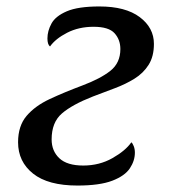

<svg xmlns="http://www.w3.org/2000/svg" viewBox="-20 -565 538 595"><path d="M220 10Q129 10 82.5 -27Q36 -64 36 -124Q36 -175 62.5 -206Q89 -237 134 -258Q179 -279 235 -300Q291 -321 322 -345.5Q353 -370 353 -413Q353 -442 335 -462Q317 -482 270 -482Q224 -482 188 -463.5Q152 -445 135 -421Q127 -427 127 -446Q127 -469 139.5 -492Q152 -515 187 -530Q222 -545 288 -545Q369 -545 413 -512Q457 -479 457 -429Q457 -390 440.5 -364Q424 -338 396.5 -321Q369 -304 335.5 -291.5Q302 -279 268 -266Q204 -241 172 -213.5Q140 -186 140 -133Q140 -97 164 -74.5Q188 -52 238 -52Q288 -52 328.5 -75Q369 -98 387 -124Q391 -121 394.5 -112Q398 -103 398 -92Q398 -67 382.5 -43.5Q367 -20 328 -5Q289 10 220 10Z"/></svg>

Font: NotoSerif-Italic
Style: Regular
Weight: 400
Italic angle: -12°
Designer: Monotype Design Team
Foundry: Monotype Imaging Inc.
Version: Version 2.007; ttfautohint (v1.8) -l 8 -r 50 -G 200 -x 14 -D